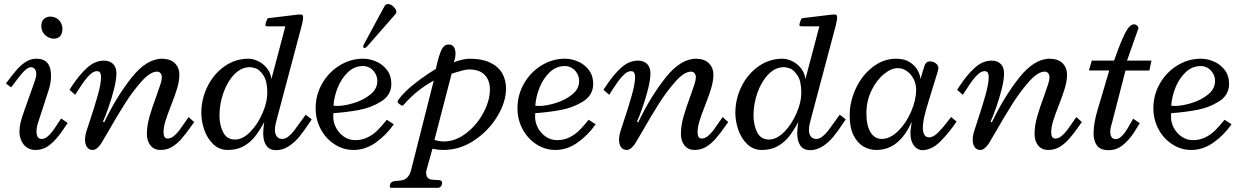

<svg xmlns="http://www.w3.org/2000/svg" viewBox="-20 -721 6047 935"><path d="M284.2 -584.5Q281.2 -610.8 264.4 -625.5Q247.6 -640.1 225.6 -640.1Q206.1 -640.1 193.6 -628.4Q181.2 -616.7 181.2 -594.2Q181.2 -575.7 190.4 -561.5Q199.7 -547.4 214.1 -540Q228.5 -532.7 242.7 -532.7Q261.7 -532.7 272.9 -544.9Q284.2 -557.1 284.2 -584.5ZM250 -102.1Q231 -73.2 214.8 -58.8Q198.7 -44.4 184.1 -44.4Q168.9 -44.4 163.3 -54.9Q157.7 -65.4 157.7 -79.6Q157.7 -91.8 160.2 -104.2Q162.6 -116.7 165.5 -124L216.8 -281.7Q228.5 -318.4 228.5 -353Q228.5 -435.1 157.2 -435.1Q129.9 -435.1 106 -419.9Q82 -404.8 61 -380.6Q40 -356.4 8.8 -314.5L34.2 -295.4Q75.7 -352.5 95.9 -373Q116.2 -393.6 129.4 -393.6Q142.6 -393.6 149.7 -384.5Q156.7 -375.5 156.7 -360.4Q156.7 -349.1 152.3 -336.2Q147.9 -323.2 147 -319.3L97.7 -180.7Q86.4 -149.9 80.6 -126Q74.7 -102.1 74.7 -79.6Q74.7 -55.7 84.2 -35.2Q93.8 -14.6 111.1 -2.7Q128.4 9.3 151.9 9.3Q190.9 9.3 221.7 -14.9Q252.4 -39.1 279.8 -78.6L309.6 -122.1L277.8 -144Z M546.9 -363.8Q546.9 -394 530.3 -409.9Q513.7 -425.8 486.8 -425.8Q442.4 -425.8 404.1 -390.9Q365.7 -356 331.5 -303.7L318.4 -283.7L346.2 -259.3L356.4 -275.4Q378.4 -309.6 392.6 -328.9Q406.7 -348.1 422.1 -361.3Q437.5 -374.5 452.1 -374.5Q463.9 -374.5 468 -366Q472.2 -357.4 472.2 -347.2Q472.2 -314.5 456.5 -258.3Q440.9 -202.1 413.6 -120.6L403.3 -89.4Q394 -61.5 394 -41Q394 -18.1 403.8 -4.4Q413.6 9.3 431.6 9.3Q442.4 9.3 453.4 0Q464.4 -9.3 472.2 -21.5Q478 -30.8 505.9 -78.6Q551.3 -158.2 589.4 -218Q627.4 -277.8 669.7 -325Q711.9 -372.1 744.1 -372.1Q756.3 -372.1 762.2 -363.8Q768.1 -355.5 768.1 -345.2Q768.1 -332 762 -312.5Q755.9 -293 741.7 -253.9Q720.2 -196.3 707.8 -152.1Q695.3 -107.9 695.3 -68.8Q695.3 -34.2 712.9 -12.5Q730.5 9.3 761.7 9.3Q791.5 9.3 815.9 -4.6Q840.3 -18.6 862.5 -43.5Q884.8 -68.4 915 -111.8L925.8 -126.5Q916.5 -135.7 898.4 -150.9L891.1 -140.1Q866.2 -103.5 853.3 -86.4Q840.3 -69.3 825.9 -57.9Q811.5 -46.4 796.4 -46.4Q776.4 -46.4 776.4 -76.7Q776.4 -101.1 785.4 -130.6Q794.4 -160.2 812.5 -206.1Q833 -258.3 843.3 -293Q853.5 -327.6 853.5 -358.4Q853.5 -389.6 833.3 -411.6Q813 -433.6 770 -435.1Q693.4 -435.1 619.6 -341.6Q545.9 -248 487.3 -125L481.4 -128.9Q493.2 -154.3 508.5 -198.2Q523.9 -242.2 535.4 -287.8Q546.9 -333.5 546.9 -363.8Z M1318.8 -86.4Q1318.8 -101.1 1321.5 -114Q1324.2 -127 1329.1 -144.5L1448.7 -594.2Q1456.1 -622.6 1456.1 -633.8Q1456.1 -644.5 1453.1 -647.5Q1450.2 -650.4 1439.5 -650.4Q1433.6 -650.4 1430.2 -649.9L1285.2 -632.3Q1282.2 -631.8 1277.3 -618.7Q1272.5 -605.5 1272.5 -598.6Q1272.5 -595.7 1274.9 -594.2Q1277.3 -592.8 1285.2 -592.8H1369.6L1366.7 -582Q1356.4 -543.5 1334.2 -458.7Q1312 -374 1301.8 -336.4Q1297.4 -367.7 1279.1 -389.9Q1260.7 -412.1 1236.3 -423.6Q1211.9 -435.1 1189.9 -435.1Q1126 -435.1 1073.2 -397.9Q1020.5 -360.8 990.5 -300Q960.4 -239.3 960.4 -171.4Q960.4 -130.4 974.9 -88.6Q989.3 -46.9 1018.6 -18.8Q1047.9 9.3 1089.4 9.3Q1133.3 9.3 1166 -8.8Q1198.7 -26.9 1221.7 -56.2Q1244.6 -85.4 1267.1 -127Q1266.1 -118.2 1265.1 -113.8Q1264.6 -110.4 1263.2 -97.4Q1261.7 -84.5 1261.7 -73.2Q1261.7 -32.7 1277.6 -11.2Q1293.5 10.3 1323.7 10.3Q1357.9 10.3 1387.9 -10Q1418 -30.3 1440.4 -58.6Q1462.9 -86.9 1491.7 -130.4Q1492.7 -131.3 1498 -139.6L1468.8 -162.6Q1458 -147 1452.6 -140.1Q1427.2 -104 1412.8 -85.4Q1398.4 -66.9 1383.8 -55.7Q1369.1 -44.4 1354 -44.4Q1336.4 -44.4 1327.6 -57.1Q1318.8 -69.8 1318.8 -86.4ZM1124 -41.5Q1084.5 -41.5 1066.7 -76.9Q1048.8 -112.3 1048.8 -158.7Q1048.8 -214.8 1068.1 -269.5Q1087.4 -324.2 1121.3 -359.1Q1155.3 -394 1197.8 -394Q1208.5 -394 1226.8 -387.5Q1245.1 -380.9 1263.4 -353Q1281.7 -325.2 1281.7 -268.6Q1281.7 -224.1 1258.5 -170.2Q1235.4 -116.2 1198.7 -78.9Q1162.1 -41.5 1124 -41.5Z M1517.1 -193.8Q1517.1 -138.7 1542 -92Q1566.9 -45.4 1609.6 -18.1Q1652.3 9.3 1702.1 9.3Q1757.8 9.3 1808.1 -25.6Q1858.4 -60.5 1897.9 -115.7L1863.8 -137.7Q1838.9 -106.9 1818.4 -86.4Q1797.9 -65.9 1770.5 -52.2Q1743.2 -38.6 1709.5 -38.6Q1680.2 -38.6 1655.8 -54.9Q1631.3 -71.3 1617.2 -97.4Q1603 -123.5 1603 -151.4L1603.5 -169.9Q1667.5 -174.3 1727.5 -185.3Q1787.6 -196.3 1836.7 -227.1Q1885.7 -257.8 1885.7 -313Q1885.7 -352.1 1865 -379.6Q1844.2 -407.2 1812.5 -421.1Q1780.8 -435.1 1748 -435.1Q1687.5 -435.1 1634.3 -402.6Q1581.1 -370.1 1549.1 -314.7Q1517.1 -259.3 1517.1 -193.8ZM1817.4 -326.2Q1817.4 -287.6 1783 -260.3Q1748.5 -232.9 1702.4 -219Q1656.2 -205.1 1623 -205.1Q1618.7 -205.1 1604 -206.1Q1606.4 -248.5 1624.3 -293.5Q1642.1 -338.4 1673.8 -368.9Q1705.6 -399.4 1748.5 -399.4Q1766.1 -399.4 1782 -389.9Q1797.9 -380.4 1807.6 -363.5Q1817.4 -346.7 1817.4 -326.2ZM1870.1 -701.2Q1863.8 -701.2 1859.4 -698.5Q1855 -695.8 1851.6 -689Q1831.5 -651.4 1824.7 -639.6L1750.5 -502Q1749 -496.1 1749 -493.7Q1749 -490.2 1750.7 -488.5Q1752.4 -486.8 1754.4 -486.8Q1755.9 -486.8 1759.8 -488.8Q1763.7 -490.7 1767.1 -494.1Q1781.7 -510.3 1797.9 -529.1Q1814 -547.9 1828.1 -563.5Q1884.8 -629.4 1906.2 -652.8Q1908.7 -655.3 1909.4 -657.5Q1910.2 -659.7 1910.2 -663.1Q1910.2 -670.9 1903.8 -679.9Q1897.5 -689 1888.2 -695.1Q1878.9 -701.2 1870.1 -701.2Z M2057.6 105 2085.9 3.4Q2113.3 9.3 2139.6 9.3Q2219.2 9.3 2289.6 -37.6Q2359.9 -84.5 2402.1 -154.8Q2444.3 -225.1 2444.3 -290Q2444.3 -331.5 2425.5 -364.3Q2406.7 -397 2367.2 -416Q2327.6 -435.1 2267.6 -435.1Q2235.4 -435.1 2189.9 -417.5L2192.9 -425.8Q2198.2 -441.9 2198.2 -460Q2198.2 -479 2190.4 -491.7Q2182.6 -504.4 2164.6 -504.4Q2143.6 -504.4 2132.3 -482.9Q2121.1 -461.4 2111.3 -422.4L2102.1 -384.8Q2102.1 -385.7 2064.9 -361.6Q2027.8 -337.4 1987.5 -304.4Q1947.3 -271.5 1920.9 -236.3Q1919.4 -234.4 1917.7 -231Q1916 -227.5 1916 -225.6Q1916 -221.2 1925.3 -213.9Q1934.6 -206.5 1940.4 -206.5Q1942.4 -206.5 1944.8 -209.5Q1978.5 -248.5 2014.4 -276.9Q2050.3 -305.2 2092.3 -328.6L1982.4 105.5Q1976.6 128.9 1965.8 140.6Q1955.1 152.3 1943.4 155.5Q1931.6 158.7 1914.6 159.7Q1901.4 160.6 1894.5 162.4Q1887.7 164.1 1883.1 170.2Q1878.4 176.3 1878.4 189Q1878.4 191.4 1879.9 192.4Q1881.3 193.4 1886.2 193.4H2114.3Q2122.1 193.4 2127.4 186.3Q2132.8 179.2 2132.8 168.9Q2132.8 160.2 2125.5 157.7Q2118.2 155.3 2103.5 155.3Q2087.9 154.8 2078.4 153.1Q2068.8 151.4 2062 143.6Q2055.2 135.7 2055.2 119.1Q2055.2 113.8 2057.6 105ZM2141.6 -32.2Q2119.1 -32.2 2095.7 -39.6L2179.2 -361.8Q2183.6 -363.3 2199.2 -368.4Q2214.8 -373.5 2233.6 -378.2Q2252.4 -382.8 2264.2 -382.8Q2315.4 -382.8 2340.6 -356Q2365.7 -329.1 2365.7 -285.2Q2365.7 -230.5 2333.7 -171.1Q2301.8 -111.8 2249.8 -72Q2197.8 -32.2 2141.6 -32.2Z M2500 -193.8Q2500 -138.7 2524.9 -92Q2549.8 -45.4 2592.5 -18.1Q2635.3 9.3 2685.1 9.3Q2740.7 9.3 2791 -25.6Q2841.3 -60.5 2880.9 -115.7L2846.7 -137.7Q2821.8 -106.9 2801.3 -86.4Q2780.8 -65.9 2753.4 -52.2Q2726.1 -38.6 2692.4 -38.6Q2663.1 -38.6 2638.7 -54.9Q2614.3 -71.3 2600.1 -97.4Q2585.9 -123.5 2585.9 -151.4L2586.4 -169.9Q2650.4 -174.3 2710.4 -185.3Q2770.5 -196.3 2819.6 -227.1Q2868.7 -257.8 2868.7 -313Q2868.7 -352.1 2847.9 -379.6Q2827.1 -407.2 2795.4 -421.1Q2763.7 -435.1 2731 -435.1Q2670.4 -435.1 2617.2 -402.6Q2564 -370.1 2532 -314.7Q2500 -259.3 2500 -193.8ZM2800.3 -326.2Q2800.3 -287.6 2765.9 -260.3Q2731.4 -232.9 2685.3 -219Q2639.2 -205.1 2606 -205.1Q2601.6 -205.1 2586.9 -206.1Q2589.4 -248.5 2607.2 -293.5Q2625 -338.4 2656.7 -368.9Q2688.5 -399.4 2731.4 -399.4Q2749 -399.4 2764.9 -389.9Q2780.8 -380.4 2790.5 -363.5Q2800.3 -346.7 2800.3 -326.2Z M3147.5 -363.8Q3147.5 -394 3130.9 -409.9Q3114.3 -425.8 3087.4 -425.8Q3043 -425.8 3004.6 -390.9Q2966.3 -356 2932.1 -303.7L2918.9 -283.7L2946.8 -259.3L2957 -275.4Q2979 -309.6 2993.2 -328.9Q3007.3 -348.1 3022.7 -361.3Q3038.1 -374.5 3052.7 -374.5Q3064.5 -374.5 3068.6 -366Q3072.8 -357.4 3072.8 -347.2Q3072.8 -314.5 3057.1 -258.3Q3041.5 -202.1 3014.2 -120.6L3003.9 -89.4Q2994.6 -61.5 2994.6 -41Q2994.6 -18.1 3004.4 -4.4Q3014.2 9.3 3032.2 9.3Q3043 9.3 3054 0Q3064.9 -9.3 3072.8 -21.5Q3078.6 -30.8 3106.4 -78.6Q3151.9 -158.2 3189.9 -218Q3228 -277.8 3270.3 -325Q3312.5 -372.1 3344.7 -372.1Q3356.9 -372.1 3362.8 -363.8Q3368.7 -355.5 3368.7 -345.2Q3368.7 -332 3362.5 -312.5Q3356.4 -293 3342.3 -253.9Q3320.8 -196.3 3308.3 -152.1Q3295.9 -107.9 3295.9 -68.8Q3295.9 -34.2 3313.5 -12.5Q3331.1 9.3 3362.3 9.3Q3392.1 9.3 3416.5 -4.6Q3440.9 -18.6 3463.1 -43.5Q3485.4 -68.4 3515.6 -111.8L3526.4 -126.5Q3517.1 -135.7 3499 -150.9L3491.7 -140.1Q3466.8 -103.5 3453.9 -86.4Q3440.9 -69.3 3426.5 -57.9Q3412.1 -46.4 3397 -46.4Q3377 -46.4 3377 -76.7Q3377 -101.1 3386 -130.6Q3395 -160.2 3413.1 -206.1Q3433.6 -258.3 3443.8 -293Q3454.1 -327.6 3454.1 -358.4Q3454.1 -389.6 3433.8 -411.6Q3413.6 -433.6 3370.6 -435.1Q3293.9 -435.1 3220.2 -341.6Q3146.5 -248 3087.9 -125L3082 -128.9Q3093.8 -154.3 3109.1 -198.2Q3124.5 -242.2 3136 -287.8Q3147.5 -333.5 3147.5 -363.8Z M3919.4 -86.4Q3919.4 -101.1 3922.1 -114Q3924.8 -127 3929.7 -144.5L4049.3 -594.2Q4056.6 -622.6 4056.6 -633.8Q4056.6 -644.5 4053.7 -647.5Q4050.8 -650.4 4040 -650.4Q4034.2 -650.4 4030.8 -649.9L3885.7 -632.3Q3882.8 -631.8 3877.9 -618.7Q3873 -605.5 3873 -598.6Q3873 -595.7 3875.5 -594.2Q3877.9 -592.8 3885.7 -592.8H3970.2L3967.3 -582Q3957 -543.5 3934.8 -458.7Q3912.6 -374 3902.3 -336.4Q3897.9 -367.7 3879.6 -389.9Q3861.3 -412.1 3836.9 -423.6Q3812.5 -435.1 3790.5 -435.1Q3726.6 -435.1 3673.8 -397.9Q3621.1 -360.8 3591.1 -300Q3561 -239.3 3561 -171.4Q3561 -130.4 3575.4 -88.6Q3589.8 -46.9 3619.1 -18.8Q3648.4 9.3 3689.9 9.3Q3733.9 9.3 3766.6 -8.8Q3799.3 -26.9 3822.3 -56.2Q3845.2 -85.4 3867.7 -127Q3866.7 -118.2 3865.7 -113.8Q3865.2 -110.4 3863.8 -97.4Q3862.3 -84.5 3862.3 -73.2Q3862.3 -32.7 3878.2 -11.2Q3894 10.3 3924.3 10.3Q3958.5 10.3 3988.5 -10Q4018.6 -30.3 4041 -58.6Q4063.5 -86.9 4092.3 -130.4Q4093.3 -131.3 4098.6 -139.6L4069.3 -162.6Q4058.6 -147 4053.2 -140.1Q4027.8 -104 4013.4 -85.4Q3999 -66.9 3984.4 -55.7Q3969.7 -44.4 3954.6 -44.4Q3937 -44.4 3928.2 -57.1Q3919.4 -69.8 3919.4 -86.4ZM3724.6 -41.5Q3685.1 -41.5 3667.2 -76.9Q3649.4 -112.3 3649.4 -158.7Q3649.4 -214.8 3668.7 -269.5Q3688 -324.2 3721.9 -359.1Q3755.9 -394 3798.3 -394Q3809.1 -394 3827.4 -387.5Q3845.7 -380.9 3864 -353Q3882.3 -325.2 3882.3 -268.6Q3882.3 -224.1 3859.1 -170.2Q3835.9 -116.2 3799.3 -78.9Q3762.7 -41.5 3724.6 -41.5Z M4602.5 -139.2Q4574.2 -101.6 4550 -76.9Q4525.9 -52.2 4504.4 -52.2Q4488.3 -52.2 4481.2 -65.2Q4474.1 -78.1 4474.1 -98.1Q4474.1 -122.1 4481.7 -154.8Q4489.3 -187.5 4502.4 -229.5L4547.4 -375.5Q4549.8 -385.3 4549.8 -388.2Q4549.8 -402.3 4537.8 -412.1Q4525.9 -421.9 4508.8 -421.9Q4498 -421.9 4491.7 -416.3Q4485.4 -410.6 4481.9 -400.4L4462.4 -336.4Q4460.9 -356.9 4448 -379.9Q4435.1 -402.8 4409.2 -418.9Q4383.3 -435.1 4344.2 -435.1Q4282.7 -435.1 4230.7 -395.3Q4178.7 -355.5 4148.2 -291.3Q4117.7 -227.1 4117.7 -157.2Q4117.7 -101.1 4135.7 -63.7Q4153.8 -26.4 4183.3 -8.5Q4212.9 9.3 4247.6 9.3Q4359.4 9.3 4419.9 -128.4Q4413.6 -85 4413.6 -76.2Q4413.6 -41 4424.6 -21.7Q4435.5 -2.4 4448.5 3.9Q4461.4 10.3 4470.7 10.3Q4516.6 10.3 4558.8 -31.7Q4601.1 -73.7 4638.2 -128.9L4611.8 -151.4ZM4273.4 -44.4Q4239.7 -44.4 4219.5 -76.7Q4199.2 -108.9 4199.2 -169.4Q4199.2 -228.5 4223.4 -279.1Q4247.6 -329.6 4283.7 -359.4Q4319.8 -389.2 4351.6 -389.2Q4376 -389.2 4396.7 -374.5Q4417.5 -359.9 4429.4 -335.7Q4441.4 -311.5 4441.4 -284.7Q4441.4 -233.4 4416.7 -176.8Q4392.1 -120.1 4353 -82.3Q4314 -44.4 4273.4 -44.4Z M4869.6 -363.8Q4869.6 -394 4853 -409.9Q4836.4 -425.8 4809.6 -425.8Q4765.1 -425.8 4726.8 -390.9Q4688.5 -356 4654.3 -303.7L4641.1 -283.7L4668.9 -259.3L4679.2 -275.4Q4701.2 -309.6 4715.3 -328.9Q4729.5 -348.1 4744.9 -361.3Q4760.3 -374.5 4774.9 -374.5Q4786.6 -374.5 4790.8 -366Q4794.9 -357.4 4794.9 -347.2Q4794.9 -314.5 4779.3 -258.3Q4763.7 -202.1 4736.3 -120.6L4726.1 -89.4Q4716.8 -61.5 4716.8 -41Q4716.8 -18.1 4726.6 -4.4Q4736.3 9.3 4754.4 9.3Q4765.1 9.3 4776.1 0Q4787.1 -9.3 4794.9 -21.5Q4800.8 -30.8 4828.6 -78.6Q4874 -158.2 4912.1 -218Q4950.2 -277.8 4992.4 -325Q5034.7 -372.1 5066.9 -372.1Q5079.1 -372.1 5085 -363.8Q5090.8 -355.5 5090.8 -345.2Q5090.8 -332 5084.7 -312.5Q5078.6 -293 5064.5 -253.9Q5043 -196.3 5030.5 -152.1Q5018.1 -107.9 5018.1 -68.8Q5018.1 -34.2 5035.6 -12.5Q5053.2 9.3 5084.5 9.3Q5114.3 9.3 5138.7 -4.6Q5163.1 -18.6 5185.3 -43.5Q5207.5 -68.4 5237.8 -111.8L5248.5 -126.5Q5239.3 -135.7 5221.2 -150.9L5213.9 -140.1Q5189 -103.5 5176 -86.4Q5163.1 -69.3 5148.7 -57.9Q5134.3 -46.4 5119.1 -46.4Q5099.1 -46.4 5099.1 -76.7Q5099.1 -101.1 5108.2 -130.6Q5117.2 -160.2 5135.3 -206.1Q5155.8 -258.3 5166 -293Q5176.3 -327.6 5176.3 -358.4Q5176.3 -389.6 5156 -411.6Q5135.7 -433.6 5092.8 -435.1Q5016.1 -435.1 4942.4 -341.6Q4868.7 -248 4810.1 -125L4804.2 -128.9Q4815.9 -154.3 4831.3 -198.2Q4846.7 -242.2 4858.2 -287.8Q4869.6 -333.5 4869.6 -363.8Z M5282.7 -377.9H5381.8L5325.2 -186.5Q5305.7 -121.6 5305.7 -75.2L5305.2 -74.7Q5305.2 -35.2 5321.8 -12.5Q5338.4 10.3 5378.9 10.3Q5416.5 10.3 5446.3 -13.2Q5476.1 -36.6 5502 -75.2L5530.3 -121.1L5498.5 -143.1L5473.1 -99.1Q5440.9 -43.5 5413.1 -43.5Q5386.7 -43.5 5386.7 -81.5Q5386.7 -93.3 5390.9 -107.4Q5395 -121.6 5396 -126L5460.9 -377.4H5577.1L5587.4 -425.8H5468.3Q5472.7 -438.5 5483.9 -470Q5495.1 -501.5 5507.8 -538.1Q5514.2 -555.7 5518.1 -566.7Q5522 -577.6 5523.9 -583Q5524.9 -585.4 5522.2 -590.3Q5519.5 -595.2 5514.4 -598.9Q5509.3 -602.5 5502.4 -602.5Q5480.5 -602.5 5458.7 -558.8Q5437 -515.1 5414.1 -450.2L5405.3 -425.8H5296.9Z M5596.7 -193.8Q5596.7 -138.7 5621.6 -92Q5646.5 -45.4 5689.2 -18.1Q5731.9 9.3 5781.7 9.3Q5837.4 9.3 5887.7 -25.6Q5938 -60.5 5977.5 -115.7L5943.4 -137.7Q5918.5 -106.9 5897.9 -86.4Q5877.4 -65.9 5850.1 -52.2Q5822.8 -38.6 5789.1 -38.6Q5759.8 -38.6 5735.4 -54.9Q5710.9 -71.3 5696.8 -97.4Q5682.6 -123.5 5682.6 -151.4L5683.1 -169.9Q5747.1 -174.3 5807.1 -185.3Q5867.2 -196.3 5916.3 -227.1Q5965.3 -257.8 5965.3 -313Q5965.3 -352.1 5944.6 -379.6Q5923.8 -407.2 5892.1 -421.1Q5860.4 -435.1 5827.6 -435.1Q5767.1 -435.1 5713.9 -402.6Q5660.6 -370.1 5628.7 -314.7Q5596.7 -259.3 5596.7 -193.8ZM5897 -326.2Q5897 -287.6 5862.5 -260.3Q5828.1 -232.9 5782 -219Q5735.8 -205.1 5702.6 -205.1Q5698.2 -205.1 5683.6 -206.1Q5686 -248.5 5703.9 -293.5Q5721.7 -338.4 5753.4 -368.9Q5785.2 -399.4 5828.1 -399.4Q5845.7 -399.4 5861.6 -389.9Q5877.4 -380.4 5887.2 -363.5Q5897 -346.7 5897 -326.2Z"/></svg>

Font: Radley
Style: Italic
Weight: 400
Italic angle: -12°
Designer: Vernon Adams
Foundry: Vernon Adams
Version: Version 1.003; ttfautohint (v1.6)